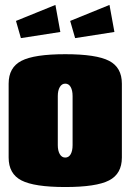

<svg xmlns="http://www.w3.org/2000/svg" viewBox="-20 -750 530 780"><path d="M64.9 -595.2 44.9 -665 205.1 -730 225.1 -620.1ZM285.2 -595.2 265.1 -665 424.8 -730 444.8 -620.1ZM475.1 -410.2V-109.9Q475.1 -43.9 423.1 -17.1Q371.1 9.8 245.1 9.8Q119.1 9.8 67.1 -17.1Q15.1 -43.9 15.1 -109.9V-410.2Q15.1 -476.1 67.1 -502.9Q119.1 -529.8 245.1 -529.8Q371.1 -529.8 423.1 -502.9Q475.1 -476.1 475.1 -410.2ZM214.8 -359.9V-160.2Q214.8 -137.7 222.9 -123.8Q231 -109.9 245.1 -109.9Q259.3 -109.9 267.1 -123.5Q274.9 -137.2 274.9 -160.2V-359.9Q274.9 -382.8 267.1 -396.5Q259.3 -410.2 245.1 -410.2Q231 -410.2 222.9 -396.2Q214.8 -382.3 214.8 -359.9Z"/></svg>

Font: Mikodacs
Style: Regular
Weight: 400
Designer: gluk (gluksza@wp.pl)
Foundry: gluk (gluksza@wp.pl)
Version: Version 0.28